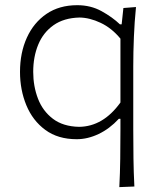

<svg xmlns="http://www.w3.org/2000/svg" viewBox="-20 -540 642 759"><path d="M451.7 199.7Q454.6 142.6 455.3 88.4Q456.1 34.2 456.1 -27.8V-70.3H449.7Q413.1 -30.8 369.9 -10.3Q326.7 10.3 283.2 10.3Q209 10.3 159.2 -26.4Q109.4 -63 84.2 -123.8Q59.1 -184.6 59.1 -255.9Q59.1 -331.5 86.2 -391.1Q113.3 -450.7 163.8 -485.1Q214.4 -519.5 285.2 -519.5Q338.9 -519.5 381.6 -495.8Q424.3 -472.2 454.1 -443.8H460.9L467.8 -508.3L517.6 -512.2Q511.7 -453.6 509.3 -393.8Q506.8 -334 506.8 -277.3V-29.3Q506.8 33.7 507.6 86.9Q508.3 140.1 511.2 197.3ZM292.5 -38.6Q387.7 -39.6 456.1 -134.8V-387.2Q421.4 -429.2 377.9 -449.7Q334.5 -470.2 294.4 -470.7Q232.4 -469.2 191.7 -440.4Q150.9 -411.6 131.1 -363.5Q111.3 -315.4 111.3 -255.9Q111.3 -199.2 130.1 -150.1Q148.9 -101.1 189 -70.6Q229 -40 292.5 -38.6Z"/></svg>

Font: Pinar-DS3-FD Light
Style: Regular
Weight: 300
Designer: Amin Abedi
Version: Version 3.000